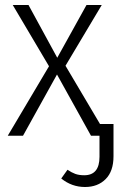

<svg xmlns="http://www.w3.org/2000/svg" viewBox="-20 -543 480 768"><path d="M434 -47V82Q434 142 402.5 173.5Q371 205 320 205Q267 205 225 171L250 136Q266 147 281 152.5Q296 158 317 158Q378 158 378 84V0H344L208 -245L72 0H11L176 -278L31 -523H94L209 -312L326 -523H387L242 -280L380 -47Z"/></svg>

Font: Fira Sans Condensed Light
Style: Regular
Weight: 300
Width: 3
Designer: bBox Type GmbH & Carrois Corporate GbR & Edenspiekermann AG
Foundry: bBox Type GmbH & Carrois Corporate GbR & Edenspiekermann AG
Version: Version 4.301